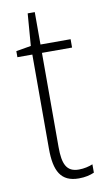

<svg xmlns="http://www.w3.org/2000/svg" viewBox="-79 -763 410 747"><g transform="rotate(-10 126.0 -389.5)"><path d="M177 -90C128 -90 114 -123 114 -190V-562H233V-595H114V-723H86L76 -596L17 -586V-562H76V-190C76 -102 100 -56 171 -56C197 -56 216 -61 232 -68V-101C218 -95 198 -90 177 -90Z"/></g></svg>

Font: Noto Sans Malayalam UI Condensed ExtraLight
Style: Regular
Weight: 200
Width: 3
Designer: Jelle Bosma - Monotype Design Team
Foundry: Monotype Imaging Inc.
Version: Version 2.104